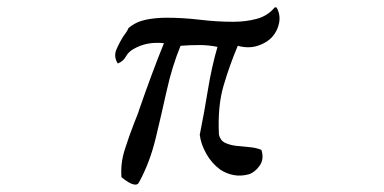

<svg xmlns="http://www.w3.org/2000/svg" viewBox="-20 -518 1040 520"><path d="M729 -498Q740 -478 736 -456.5Q732 -435 718 -419Q703 -402 678 -394Q653 -386 624 -394Q602 -342 585.5 -286Q569 -230 573 -153Q577 -137 590 -131Q603 -125 620 -123Q637 -121 655.5 -119.5Q674 -118 688 -112Q696 -87 683 -69Q670 -51 654 -46Q632 -40 612 -44Q592 -48 576 -59Q553 -76 538.5 -102Q524 -128 521 -153Q533 -212 543 -274Q553 -336 569 -391Q545 -396 520 -396Q495 -396 469 -394Q446 -338 431.5 -272.5Q417 -207 401.5 -143Q386 -79 358 -27Q354 -17 345.5 -18Q337 -19 328 -24.5Q319 -30 313 -35Q310 -37 309 -38Q306 -75 317.5 -111.5Q329 -148 343 -184Q347 -194 351 -204Q355 -214 358 -224Q374 -270 390.5 -314.5Q407 -359 424 -401Q378 -406 343 -386Q328 -378 321 -365Q314 -352 299 -346Q287 -365 295.5 -384.5Q304 -404 315 -421Q319 -426 322.5 -431.5Q326 -437 328 -442Q348 -459 374.5 -464.5Q401 -470 432 -470Q475 -470 521.5 -464.5Q568 -459 611 -459Q646 -459 675.5 -467Q705 -475 724 -498Z"/></svg>

Font: Yuji Mai
Style: Regular
Weight: 400
Designer: Kataoka Yuji
Foundry: Kinuta Font Factory
Version: Version 3.002